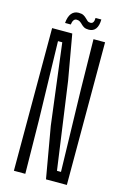

<svg xmlns="http://www.w3.org/2000/svg" viewBox="-136 -979 676 1040"><g transform="rotate(15 201.5 -459.0)"><path d="M53 0V-800H166L210.5 -546.5L278.5 -60H301L289.5 -517L285 -800H350V0H233L183 -287L126 -740H102L113 -299.5L117 0ZM266 -914H298.5Q298 -879 284.8 -861Q271.5 -843 246.5 -843Q230 -843 220.2 -848.2Q210.5 -853.5 203.5 -860.8Q196.5 -868 189 -873.2Q181.5 -878.5 170 -878.5Q159.5 -878.5 153.5 -869.8Q147.5 -861 145.5 -845H113.5Q116.5 -881 131.2 -899.2Q146 -917.5 171 -917.5Q188.5 -917.5 198.5 -912Q208.5 -906.5 215.2 -899.5Q222 -892.5 228.5 -887Q235 -881.5 245.5 -881.5Q256 -881.5 261 -889.8Q266 -898 266 -914Z"/></g></svg>

Font: Big Shoulders Display Thin
Style: Regular
Weight: 400
Version: Version 2.002